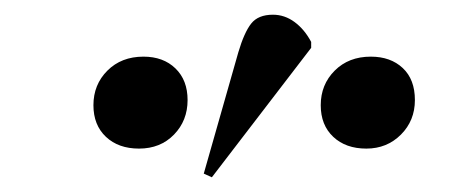

<svg xmlns="http://www.w3.org/2000/svg" viewBox="-20 -816 645 261"><path d="M268 -575 257 -580 304 -745Q312 -772 321.5 -784Q331 -796 351 -796Q367 -796 380.5 -786Q394 -776 403 -759V-751ZM478 -614Q450 -614 433 -630Q416 -646 416 -673Q416 -701 435 -720Q454 -739 484 -739Q511 -739 527.5 -723.5Q544 -708 544 -680Q544 -652 525 -633Q506 -614 478 -614ZM169 -614Q141 -614 124 -630Q107 -646 107 -673Q107 -701 126 -720Q145 -739 175 -739Q202 -739 218.5 -723Q235 -707 235 -680Q235 -652 216.5 -633Q198 -614 169 -614Z"/></svg>

Font: Literata 72pt Medium
Style: Italic
Weight: 500
Italic angle: -2°
Designer: Latin by Veronika Burian and Jose Scaglione. Greek by Irene Vlachou. Cyrillic by Vera Evstafieva
Foundry: TypeTogether
Version: Version 3.002